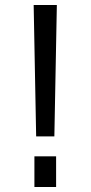

<svg xmlns="http://www.w3.org/2000/svg" viewBox="-20 -750 363 770"><path d="M118 0V-123H205V0ZM115 -730H208L198 -203H125Z"/></svg>

Font: M PLUS 1p
Style: Regular
Weight: 400
Version: Version 1.062